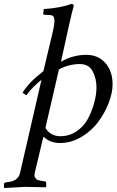

<svg xmlns="http://www.w3.org/2000/svg" viewBox="-49 -718 593 977"><path d="M53.2 161.1 162.1 -312Q113.3 -272.9 85 -232.9L65.9 -246.1Q94.7 -295.9 171.9 -356L221.2 -563Q228 -592.8 228 -612.8Q228 -640.6 207 -641.1L175.8 -643.1Q170.9 -643.1 170.9 -647.9L173.8 -671.9Q260.7 -677.7 314 -698.2Q326.2 -698.2 326.2 -688Q314.9 -647.9 300.8 -583L261.2 -403.8Q322.3 -439 390.1 -439Q450.2 -439 487.1 -397.5Q523.9 -356 523.9 -289.1Q523.9 -246.1 504.4 -195.1Q484.9 -144 450.9 -97.9Q417 -51.8 365 -21Q313 9.8 255.9 9.8Q205.1 9.8 171.9 -22.9L127.9 161.1Q124 177.2 130.1 186.5Q136.2 195.8 143.1 198Q149.9 200.2 161.1 202.1L180.2 205.1Q186 206.1 186 212.9V232.9L184.1 234.9Q116.2 232.9 77.1 232.9L-26.9 238.8L-28.8 236.8V217.8Q-28.8 211.9 -19 210L0 207Q44.4 200.2 53.2 161.1ZM441.9 -272.9Q441.9 -318.8 422.4 -355.5Q402.8 -392.1 356.9 -392.1Q302.7 -392.1 251 -365.2L182.1 -66.9Q208 -24.9 257.8 -24.9Q305.7 -24.9 343.8 -52Q381.8 -79.1 401.9 -120.1Q421.9 -161.1 431.9 -200.4Q441.9 -239.7 441.9 -272.9Z"/></svg>

Font: Linux Libertine
Style: Italic
Weight: 400
Italic angle: -12°
Designer: Philipp H. Poll
Foundry: Philipp H. Poll
Version: Version 5.1.6 ; ttfautohint (v0.9)